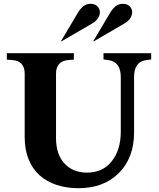

<svg xmlns="http://www.w3.org/2000/svg" viewBox="-20 -980 836 1011"><path d="M616 -575Q616 -615 599 -637.5Q582 -660 548 -664L525 -667V-700H776V-667L753 -664Q719 -660 702.5 -637.5Q686 -615 686 -575V-283Q686 -149 606 -69Q526 11 393 11Q331 11 279 -6Q227 -23 189.5 -56Q152 -89 131 -140Q110 -191 110 -258V-592Q110 -626 93 -644Q76 -662 43 -664L16 -666V-700H369V-666L342 -664Q309 -662 292 -644Q275 -626 275 -592V-253Q275 -167 319.5 -119Q364 -71 438 -71Q521 -71 568.5 -131Q616 -191 616 -287ZM463 -855 305 -763H301L386 -906Q402 -934 418.5 -947Q435 -960 457 -960Q478 -960 490.5 -949Q503 -938 505.5 -922Q508 -906 498 -887.5Q488 -869 463 -855ZM633 -855 475 -763H471L556 -906Q572 -934 588.5 -947Q605 -960 627 -960Q648 -960 660.5 -949Q673 -938 675.5 -922Q678 -906 668 -887.5Q658 -869 633 -855Z"/></svg>

Font: Redaction
Style: Bold
Weight: 700
Designer: Jeremy Mickel / Forest Young
Foundry: MCKL
Version: Version 2.001; Redaction Bold